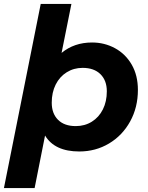

<svg xmlns="http://www.w3.org/2000/svg" viewBox="-40 -762 750 976"><path d="M661 -305Q661 -216 621.5 -144.5Q582 -73 514 -32.5Q446 8 363 8Q238 8 189 -73L136 194H-20L167 -742H323L273 -493Q337 -546 428 -546Q491 -546 544.5 -517Q598 -488 629.5 -433.5Q661 -379 661 -305ZM503 -298Q503 -353 470.5 -385Q438 -417 380 -417Q335 -417 299 -394.5Q263 -372 243 -332Q223 -292 223 -240Q223 -185 255 -153Q287 -121 345 -121Q391 -121 427 -143.5Q463 -166 483 -206Q503 -246 503 -298Z"/></svg>

Font: Idrija
Style: Bold Italic
Weight: 700
Italic angle: -11.3°
Designer: Julieta Ulanovsky
Foundry: Julieta Ulanovsky
Version: Version 7.200